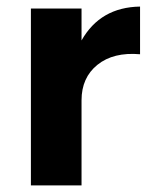

<svg xmlns="http://www.w3.org/2000/svg" viewBox="-20 -564 456 584"><path d="M74 0V-538H228V-441Q285 -542 406 -544V-399Q325 -406 276.5 -367Q228 -328 228 -259V0Z"/></svg>

Font: Trueno
Style: SBd
Weight: 600
Designer: Julieta Ulanovsky
Foundry: Julieta Ulanovsky
Version: Version 3.001b